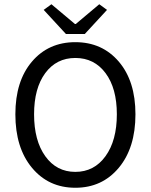

<svg xmlns="http://www.w3.org/2000/svg" viewBox="-20 -865 704 897"><path d="M51.8 -331.1Q51.8 -486.3 129.2 -577.1Q206.5 -668 332 -668Q457.5 -668 535.2 -576.9Q612.8 -485.8 612.8 -331.1Q612.8 -174.3 534.9 -81.1Q457 12.2 332 12.2Q207 12.2 129.4 -81.1Q51.8 -174.3 51.8 -331.1ZM525.9 -331.1Q525.9 -452.6 473.1 -523.4Q420.4 -594.2 332 -594.2Q243.7 -594.2 191.4 -523.4Q139.2 -452.6 139.2 -331.1Q139.2 -208 191.7 -135Q244.1 -62 332 -62Q419.9 -62 472.9 -135.3Q525.9 -208.5 525.9 -331.1ZM288.1 -706.1 184.1 -818.8 220.2 -845.2 330.1 -752.9H334L443.8 -845.2L480 -818.8L376 -706.1Z"/></svg>

Font: Source Sans Pro
Style: Regular
Weight: 400
Designer: Paul D. Hunt
Foundry: Adobe Systems Incorporated
Version: Version 3.006;hotconv 1.0.111;makeotfexe 2.5.65597